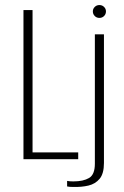

<svg xmlns="http://www.w3.org/2000/svg" viewBox="-20 -631 491 761"><path d="M73 0V-591H109V-27H290V0ZM269 110Q264 110 256.5 109.5Q249 109 246 108V86Q249 87 256.5 87.5Q264 88 271 88Q310 88 333 74.5Q356 61 356 18V-495H392V15Q392 57 375 77.5Q358 98 330.5 104.5Q303 111 269 110ZM374 -560Q363 -560 355.5 -567.5Q348 -575 348 -586Q348 -596 355.5 -603.5Q363 -611 374 -611Q385 -611 392.5 -603.5Q400 -596 400 -586Q400 -575 392.5 -567.5Q385 -560 374 -560Z"/></svg>

Font: Alumni Sans ExtraLight
Style: Regular
Weight: 250
Version: Version 1.018